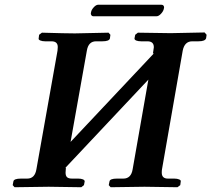

<svg xmlns="http://www.w3.org/2000/svg" viewBox="-20 -784 886 805"><path d="M636.2 -715.8H371.1Q366.2 -715.8 363.5 -719.5Q360.8 -723.1 360.8 -728Q360.8 -731 361.8 -732.9Q363.3 -742.7 373 -753.4Q382.8 -764.2 392.1 -764.2H655.8Q668 -764.2 668 -752Q668 -750 667 -748Q665.5 -737.8 655.5 -726.8Q645.5 -715.8 636.2 -715.8ZM746.1 -571.8 659.2 -74.2Q658.2 -69.3 658.2 -60.1Q658.2 -35.2 684.1 -35.2H710.9Q723.1 -35.2 731.2 -31.7Q739.3 -28.3 737.8 -22.9L735.8 -7.8L724.1 1Q625 -1 585.9 -1L443.8 1L436 -7.8L439 -22.9Q440.4 -35.2 470.2 -35.2H497.1Q529.8 -35.2 536.1 -74.2L602.1 -450.2L252 -78.1L256.8 -81.1L255.9 -75.2Q254.9 -69.3 254.9 -60.1Q254.9 -46.9 261.2 -41Q267.6 -35.2 282.2 -35.2H308.1Q319.8 -35.2 327.6 -32Q335.4 -28.8 335 -22.9L332 -7.8L320.8 1Q222.2 -1 184.1 -1L41 1L33.2 -7.8L36.1 -22.9Q37.6 -35.2 67.9 -35.2H94.2Q126.5 -35.2 132.8 -75.2L221.2 -571.8Q222.2 -577.6 222.2 -586.9Q222.2 -610.8 195.8 -610.8H168.9Q157.2 -610.8 148.9 -614.3Q140.6 -617.7 142.1 -623L144 -638.2L155.8 -647Q255.9 -644 293.9 -644L435.1 -647L442.9 -638.2L440.9 -623Q438 -610.8 409.2 -610.8H382.8Q350.6 -610.8 344.2 -571.8L275.9 -189L626 -561L621.1 -559.1L623 -571.8Q625 -581.5 625 -585.9Q625 -610.8 598.1 -610.8H571.8Q559.1 -610.8 551.3 -614Q543.5 -617.2 543.9 -623L546.9 -638.2L558.1 -647Q657.7 -645 695.8 -645L837.9 -647.9L846.2 -638.2L844.2 -624Q840.8 -610.8 812 -610.8H786.1Q753.9 -610.8 746.1 -571.8Z"/></svg>

Font: Linux Libertine G
Style: Bold Italic
Weight: 700
Italic angle: -11.5°
Designer: Philipp H. Poll
Foundry: Philipp H. Poll
Version: Version 4.1.0